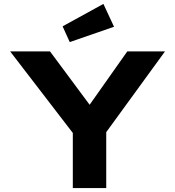

<svg xmlns="http://www.w3.org/2000/svg" viewBox="-20 -963 897 983"><path d="M352.8 0V-329L366.8 -264L31.8 -700H235.9L483.9 -366L396.8 -367L631.8 -700H824.9L514.9 -274L523.9 -337V0ZM337.1 -747.5 300.5 -828.2 509.4 -943 563.8 -826Z"/></svg>

Font: Lexend Giga
Style: Regular
Weight: 400
Designer: Bonnie Shaver-Troup, Thomas Jockin
Foundry: Lexend
Version: Version 1.007